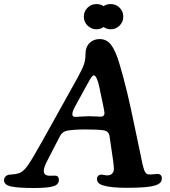

<svg xmlns="http://www.w3.org/2000/svg" viewBox="-34 -919 837 948"><path d="M442.4 -898.9Q462.9 -898.9 477.5 -888.7Q492.2 -898.9 512.7 -898.9Q538.6 -898.9 556.6 -880.9Q574.7 -862.8 574.7 -836.9Q574.7 -811 556.6 -792.7Q538.6 -774.4 512.7 -774.4Q493.7 -774.4 477.5 -785.6Q461.4 -774.4 442.4 -774.4Q416.5 -774.4 398.2 -792.7Q379.9 -811 379.9 -836.9Q379.9 -862.8 398.2 -880.9Q416.5 -898.9 442.4 -898.9ZM262.2 -247.1 201.2 -128.9Q182.1 -93.3 182.1 -75.2Q182.1 -54.7 203.6 -51.8Q212.4 -50.8 224.6 -51.5Q236.8 -52.2 241.2 -51.8Q256.8 -49.8 256.8 -30.3Q256.8 -6.3 226.3 1.5Q195.8 9.3 134.3 9.3Q55.7 9.3 20.8 1.7Q-14.2 -5.9 -14.2 -29.3Q-14.2 -39.1 -7.8 -46.4Q-1.5 -53.7 8.3 -56.2Q13.2 -57.1 29.3 -58.1Q45.4 -59.1 56.2 -63Q78.1 -67.4 101.6 -99.9Q125 -132.3 175.8 -224.1L347.7 -532.7Q372.6 -578.1 380.4 -600.8Q388.2 -623.5 388.2 -652.3Q388.2 -687 408 -706.5Q427.7 -726.1 458 -726.1Q492.7 -726.1 514.4 -697.8Q536.1 -669.4 555.2 -606.4Q577.1 -532.7 594.5 -459.7Q611.8 -386.7 634.3 -277.6Q656.7 -168.5 664.6 -132.8Q674.3 -83 682.1 -70.3Q688.5 -59.1 698.2 -58.1Q710.4 -56.6 725.8 -58.6Q741.2 -60.5 748 -60.1Q765.1 -57.1 765.1 -38.6Q765.1 -25.4 757.3 -17.1Q749.5 -8.8 731.9 -3.4Q696.3 8.3 592.3 8.3Q511.2 8.3 474.1 -3.9Q444.8 -12.7 444.8 -34.7Q444.8 -53.2 462.4 -56.6Q468.3 -57.6 480 -54.9Q491.7 -52.2 499.5 -53.2Q512.7 -54.2 520.5 -62.7Q528.3 -71.3 528.3 -84.5Q528.3 -94.7 525.4 -119.1L507.3 -244.1Q503.9 -272 476.1 -275.9Q449.2 -279.8 387.7 -279.8Q333 -279.8 300.3 -274.4Q273.9 -270 262.2 -247.1ZM405.3 -345.2Q423.8 -345.2 440.4 -344Q457 -342.8 461.9 -342.8Q481.9 -342.8 481.9 -360.8Q481.9 -366.7 475.6 -397.5L456.1 -490.7Q450.7 -516.1 443.6 -531.5Q436.5 -546.9 429.7 -546.9Q427.7 -546.9 425.5 -545.7Q423.3 -544.4 420.7 -541.5Q418 -538.6 415.8 -535.4Q413.6 -532.2 410.6 -527.1Q407.7 -522 405.3 -517.8Q402.8 -513.7 399.2 -507.1Q395.5 -500.5 393.1 -496.1L336.4 -392.6Q323.2 -369.1 323.2 -354.5Q323.2 -341.8 338.4 -341.8Q339.8 -341.8 365.5 -343.5Q391.1 -345.2 405.3 -345.2Z"/></svg>

Font: Cooper* SemiBold
Style: Italic
Weight: 600
Italic angle: -7°
Designer: Owen Earl
Foundry: indestructible type*
Version: Version 0.001